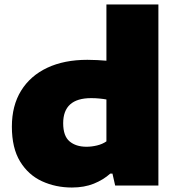

<svg xmlns="http://www.w3.org/2000/svg" viewBox="-20 -828 785 857"><path d="M301 9Q228.5 9 167.5 -19Q106.5 -47 69.8 -107Q33 -167 33 -263Q33 -356.5 74.2 -423.2Q115.5 -490 191 -525.5Q266.5 -561 370 -561Q392.5 -561 414.5 -559.8Q436.5 -558.5 455 -557V-808H687V0H494L482 -53H472Q441.5 -25.5 398.8 -8.2Q356 9 301 9ZM366 -173Q389.5 -173 413.2 -178.8Q437 -184.5 455 -197V-384Q441.5 -386.5 424 -388.2Q406.5 -390 387 -390Q262 -390 262 -278Q262 -221 290.5 -197Q319 -173 366 -173Z"/></svg>

Font: Encode Sans Expanded Black
Style: Regular
Weight: 900
Width: 7
Designer: Multiple Designers
Foundry: Impallari Type
Version: Version 3.000; ttfautohint (v1.8.3) -l 8 -r 50 -G 200 -x 14 